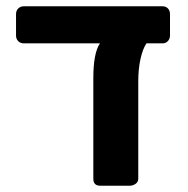

<svg xmlns="http://www.w3.org/2000/svg" viewBox="-20 -591 598 611"><path d="M299 0Q277 0 277 -22V-342Q277 -422 298 -453H56Q45 -453 38 -460Q31 -467 31 -478V-546Q31 -557 38 -564Q45 -571 56 -571H497Q508 -571 514.5 -564Q521 -557 521 -546V-478Q521 -468 514.5 -460.5Q508 -453 497 -453H446Q434 -435 427 -403Q420 -371 420 -332V-22Q420 -12 411.5 -6Q403 0 393 0Z"/></svg>

Font: Fz Rubik SemBd
Style: Regular
Weight: 600
Designer: Hubert and Fischer
Foundry: Hubert and Fischer
Version: Vit hóa bi FontZin.com